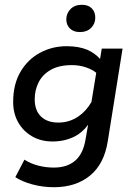

<svg xmlns="http://www.w3.org/2000/svg" viewBox="-20 -601 571 802"><path d="M205 181Q159 181 116 169.5Q73 158 44 139L82 66Q109 83 140.5 91Q172 99 205 99Q260 99 293.5 70.5Q327 42 337 -17L348 -80Q325 -48 292 -31Q250 -10 200 -10Q151 -10 114 -31.5Q77 -53 56 -90Q35 -127 35 -175Q35 -249 65.5 -301Q96 -353 147 -380.5Q198 -408 258 -408Q309 -408 345 -393Q376 -379 398 -355L405 -398H492L430 -10Q415 84 356 132.5Q297 181 205 181ZM224 -89Q270 -89 308 -115Q340 -137 362 -175L382 -297Q366 -310 341 -319Q313 -329 280 -329Q227 -329 192.5 -309.5Q158 -290 141.5 -257.5Q125 -225 125 -186Q125 -140 151 -114.5Q177 -89 224 -89ZM314 -467Q287 -467 272 -482Q257 -497 257 -520Q257 -545 274.5 -563Q292 -581 322 -581Q349 -581 363.5 -566Q378 -551 378 -527Q378 -502 360.5 -484.5Q343 -467 314 -467Z"/></svg>

Font: Rokkitt SemiBold Medium
Style: Italic
Weight: 500
Italic angle: -9°
Version: Version 3.103